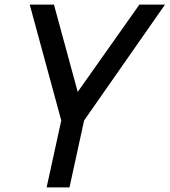

<svg xmlns="http://www.w3.org/2000/svg" viewBox="-20 -820 742 840"><path d="M184 0 248 -293 110 -800H216L320 -418L590 -800H702L348 -293L284 0Z"/></svg>

Font: Victor Mono Thin
Style: Italic
Weight: 100
Italic angle: -12°
Monospace: yes
Designer: Rune Bjørnerås
Version: Version 1.561;gftools[0.9.30]